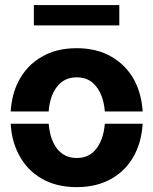

<svg xmlns="http://www.w3.org/2000/svg" viewBox="-20 -748 621 778"><path d="M290.5 10.3Q208 10.3 147.9 -24.9Q87.9 -59.6 55.2 -123.5Q26.9 -178.2 23.4 -246.6H177.2Q180.2 -213.9 189 -187Q202.1 -149.9 227.5 -128.9Q252.9 -107.9 291.5 -107.9Q329.1 -107.9 354.5 -128.9Q379.4 -149.9 392.6 -187Q401.9 -212.9 404.8 -246.6H558.1Q553.7 -176.8 526.4 -123.5Q494.1 -60.1 433.6 -24.9Q373.5 10.3 290.5 10.3ZM23.4 -296.4Q27.8 -366.7 55.2 -418.9Q87.4 -481.9 147.9 -517.1Q207.5 -552.7 290.5 -552.7Q374 -552.7 433.6 -517.1Q494.1 -481.4 526.4 -418.9Q553.7 -364.7 558.1 -296.4H404.8Q401.9 -330.6 392.6 -356Q379.4 -392.1 354.5 -413.6Q329.1 -434.6 291.5 -434.6Q252.9 -434.6 227.5 -413.6Q202.1 -392.6 189 -356Q179.2 -327.1 177.2 -296.4ZM117.2 -645V-727.5H463.4V-645Z"/></svg>

Font: Inter Tight Stencil
Style: Bold
Weight: 700
Designer: Rasmus Andersson
Foundry: rsms
Version: Version 3.004;Glyphs 3.1.2 (3151)